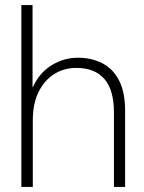

<svg xmlns="http://www.w3.org/2000/svg" viewBox="-20 -735 565 755"><path d="M64 0V-715H108V-392H109Q135 -449 183 -478.5Q231 -508 286 -508Q340 -508 382 -486.5Q424 -465 448 -419Q472 -373 472 -299V0H428V-293Q428 -382 390 -425Q352 -468 280 -468Q232 -468 193.5 -444Q155 -420 132 -374Q109 -328 109 -261V0Z"/></svg>

Font: DM Sans 28pt ExtraLight
Style: Regular
Weight: 250
Version: Version 4.004;gftools[0.9.30]